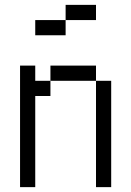

<svg xmlns="http://www.w3.org/2000/svg" viewBox="-20 -770 540 790"><path d="M375 -687.5V-750H250V-687.5H125V-625H250V-687.5ZM62.5 -500Q62.5 -500 62.5 0H125Q125 0 125 -375H187.5V-437.5H125V-500ZM375 -437.5V0H437.5V-437.5ZM187.5 -437.5H375V-500H187.5Z"/></svg>

Font: BFUnifontExMono
Style: Regular
Weight: 500
Version: Version 15.0.06